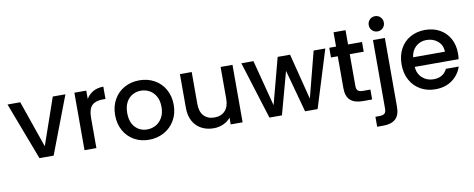

<svg xmlns="http://www.w3.org/2000/svg" viewBox="-80 -1160 4480 1813"><g transform="rotate(-10 2160.0 -254.0)"><path d="M288 -102 444 -551H565L355 0H219L10 -551H132Z M930 -560V-442H901Q834 -442 799.5 -408Q765 -374 765 -290V0H651V-551H765V-471Q790 -513 831.5 -536.5Q873 -560 930 -560Z M993 -276Q993 -360 1030 -425Q1067 -490 1131 -525Q1195 -560 1274 -560Q1353 -560 1417 -525Q1481 -490 1518 -425Q1555 -360 1555 -276Q1555 -192 1517 -127Q1479 -62 1413.5 -26.5Q1348 9 1269 9Q1191 9 1128 -26.5Q1065 -62 1029 -126.5Q993 -191 993 -276ZM1438 -276Q1438 -336 1415 -377.5Q1392 -419 1354 -440Q1316 -461 1272 -461Q1228 -461 1190.5 -440Q1153 -419 1131 -377.5Q1109 -336 1109 -276Q1109 -187 1154.5 -138.5Q1200 -90 1269 -90Q1313 -90 1351.5 -111Q1390 -132 1414 -174Q1438 -216 1438 -276Z M2167 -551V0H2053V-65Q2026 -31 1982.5 -11.5Q1939 8 1890 8Q1825 8 1773.5 -19Q1722 -46 1692.5 -99Q1663 -152 1663 -227V-551H1776V-244Q1776 -170 1813 -130.5Q1850 -91 1914 -91Q1978 -91 2015.5 -130.5Q2053 -170 2053 -244V-551Z M3057 -551 2886 0H2766L2655 -407L2544 0H2424L2252 -551H2368L2483 -108L2600 -551H2719L2831 -110L2945 -551Z M3275 -458V-153Q3275 -122 3289.5 -108.5Q3304 -95 3339 -95H3409V0H3319Q3242 0 3201 -36Q3160 -72 3160 -153V-458H3095V-551H3160V-688H3275V-551H3409V-458Z M3499 -697Q3499 -728 3520 -749Q3541 -770 3572 -770Q3602 -770 3623 -749Q3644 -728 3644 -697Q3644 -666 3623 -645Q3602 -624 3572 -624Q3541 -624 3520 -645Q3499 -666 3499 -697ZM3628 108Q3628 189 3587.5 225.5Q3547 262 3470 262H3411V166H3450Q3485 166 3499.5 152.5Q3514 139 3514 108V-551H3628Z M4279 -233H3858Q3863 -167 3907 -127Q3951 -87 4015 -87Q4107 -87 4145 -164H4268Q4243 -88 4177.5 -39.5Q4112 9 4015 9Q3936 9 3873.5 -26.5Q3811 -62 3775.5 -126.5Q3740 -191 3740 -276Q3740 -361 3774.5 -425.5Q3809 -490 3871.5 -525Q3934 -560 4015 -560Q4093 -560 4154 -526Q4215 -492 4249 -430.5Q4283 -369 4283 -289Q4283 -258 4279 -233ZM4164 -325Q4163 -388 4119 -426Q4075 -464 4010 -464Q3951 -464 3909 -426.5Q3867 -389 3859 -325Z"/></g></svg>

Font: IBM-Poppins
Style: Poppins-Medium
Weight: 500
Designer: Mike Abbink, Paul van der Laan, Pieter van Rosmalen, Ben Mitchell, Mark Frömberg
Foundry: Bold Monday
Version: Version 1.1